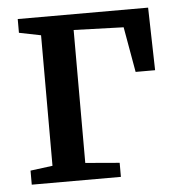

<svg xmlns="http://www.w3.org/2000/svg" viewBox="-45 -591 592 633"><g transform="rotate(-5 251.5 -274.0)"><path d="M35 0V-46.5L108.5 -56V-488L36.5 -502.5V-548H468L473 -340.5H408.5L382 -490.5L217 -496V-56L330 -46.5V0Z"/></g></svg>

Font: Merriweather 36pt Medium
Style: Regular
Weight: 500
Version: Version 2.100